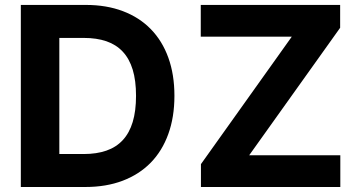

<svg xmlns="http://www.w3.org/2000/svg" viewBox="-20 -747 1434 767"><path d="M63.2 -727.3H323.2Q405.5 -727.3 471.1 -702.4Q536.6 -677.6 582.4 -630.7Q628.2 -583.8 652.5 -516.5Q676.8 -449.2 676.8 -364.3Q676.8 -279.1 652.3 -211.5Q627.8 -143.8 581.9 -96.9Q535.9 -50.1 470 -25Q404.1 0 321 0H63.2ZM1338.8 -727.3V-636L975.5 -126.8H1339.5V0H782.7V-91.3L1145.6 -600.5H782V-727.3ZM217 -595.5V-131.7H314.6Q365.8 -131.7 404.8 -145.2Q443.9 -158.7 470.3 -187.1Q496.8 -215.6 510.1 -259.6Q523.4 -303.6 523.4 -364.3Q523.4 -425.1 510.1 -468.8Q496.8 -512.4 470.3 -540.7Q443.9 -568.9 405 -582.2Q366.1 -595.5 315 -595.5Z"/></svg>

Font: Inter P
Style: Bold
Weight: 700
Designer: Rasmus Andersson
Foundry: rsms
Version: Version 3.018;git-588b23468